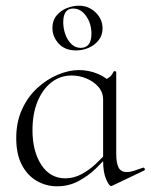

<svg xmlns="http://www.w3.org/2000/svg" viewBox="-20 -645 530 674"><path d="M180 9Q142 9 109 -10Q76 -29 56.5 -66.5Q37 -104 37 -160Q37 -217 57.5 -261.5Q78 -306 111.5 -336.5Q145 -367 183.5 -383Q222 -399 257 -399Q292 -399 324 -385.5Q356 -372 374 -349L342 -295Q342 -321 325.5 -340Q309 -359 283.5 -369.5Q258 -380 232 -380Q191 -380 160 -355.5Q129 -331 111.5 -288Q94 -245 94 -188Q94 -114 125 -66.5Q156 -19 209 -19Q239 -19 266 -33.5Q293 -48 316 -69.5Q339 -91 358 -113L366 -106Q344 -80 316.5 -53.5Q289 -27 255 -9Q221 9 180 9ZM370 8Q363 8 352.5 -16Q342 -40 342 -80V-361Q356 -368 364 -374Q372 -380 379 -394Q380 -396 384 -395Q388 -394 388 -392V-106Q388 -72 396.5 -56.5Q405 -41 425 -41Q436 -41 449 -45Q462 -49 481 -56Q486 -58 488 -53Q490 -48 485 -46L374 7Q372 8 370 8ZM247 -468Q208 -468 186 -492Q164 -516 164 -547Q164 -573 178.5 -590.5Q193 -608 214.5 -616.5Q236 -625 257 -625Q291 -625 315.5 -601.5Q340 -578 340 -545Q340 -521 326 -503.5Q312 -486 291 -477Q270 -468 247 -468ZM263 -477Q301 -477 301 -527Q301 -562 282.5 -588.5Q264 -615 237 -615Q202 -615 202 -567Q202 -546 209 -525.5Q216 -505 230 -491Q244 -477 263 -477Z"/></svg>

Font: Cormorant Infant Light
Style: Regular
Weight: 300
Designer: Christian Thalmann (Catharsis Fonts)
Foundry: Catharsis Fonts
Version: Version 4.001